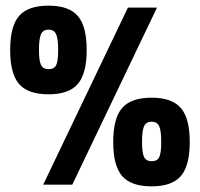

<svg xmlns="http://www.w3.org/2000/svg" viewBox="-20 -654 708 680"><path d="M287 -477Q287 -393 255.5 -356.5Q224 -320 152 -320Q79 -320 47.5 -356.5Q16 -393 16 -477Q16 -561 47.5 -597.5Q79 -634 152 -634Q224 -634 255.5 -597.5Q287 -561 287 -477ZM536 -627 236 0H133L433 -627ZM186 -477Q186 -518 178.5 -533.5Q171 -549 152 -549Q133 -549 125.5 -533.5Q118 -518 118 -477Q118 -438 125.5 -423.5Q133 -409 152 -409Q172 -409 179 -423.5Q186 -438 186 -477ZM652 -151Q652 -67 620.5 -30.5Q589 6 517 6Q444 6 412.5 -30.5Q381 -67 381 -151Q381 -235 412.5 -271.5Q444 -308 517 -308Q589 -308 620.5 -271.5Q652 -235 652 -151ZM551 -151Q551 -192 543.5 -207.5Q536 -223 517 -223Q498 -223 490.5 -207.5Q483 -192 483 -151Q483 -112 490.5 -97.5Q498 -83 517 -83Q537 -83 544 -97.5Q551 -112 551 -151Z"/></svg>

Font: Blinker
Style: Bold
Weight: 700
Designer: Juergen Huber
Foundry: supertype
Version: Version 1.015;PS 1.15;hotconv 1.0.88;makeotf.lib2.5.647800; 